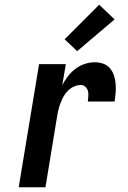

<svg xmlns="http://www.w3.org/2000/svg" viewBox="-20 -791 540 811"><path d="M59 0 145 -520H258L243 -431Q253 -451 267 -469Q281 -487 299 -500.5Q317 -514 338 -521Q359 -528 380 -528Q399 -528 416 -522Q433 -516 444.5 -502.5Q456 -489 461.5 -472Q467 -455 468.5 -436.5Q470 -418 468.5 -399.5Q467 -381 464 -362H351Q352 -373 353 -384.5Q354 -396 351.5 -406.5Q349 -417 340.5 -424.5Q332 -432 321 -432Q307 -432 292.5 -425.5Q278 -419 267 -408Q256 -397 248.5 -383.5Q241 -370 235.5 -355.5Q230 -341 226.5 -326.5Q223 -312 221 -298L172 0ZM306 -575 253 -625 399 -771 464 -709Z"/></svg>

Font: Iosevka SS18
Style: Bold Italic
Weight: 700
Italic angle: -9°
Monospace: yes
Designer: Belleve Invis
Foundry: Belleve Invis
Version: Version 25.1.1; ttfautohint (v1.8.4)